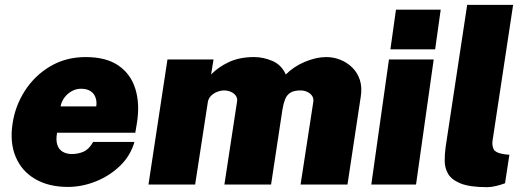

<svg xmlns="http://www.w3.org/2000/svg" viewBox="-20 -763 2178 794"><path d="M261 10Q181 10 125.2 -22.8Q69.5 -55.5 44.8 -114.5Q20 -173.5 32 -252Q43 -326 83.5 -388.5Q124 -451 188.2 -489Q252.5 -527 334.5 -527Q419 -527 469.8 -492Q520.5 -457 539.5 -396.2Q558.5 -335.5 547 -259L539.5 -214H216Q210.5 -183 217.2 -163.5Q224 -144 240 -135Q256 -126 277 -126Q303.5 -126 326 -136Q348.5 -146 365 -176H536Q519.5 -118.5 476 -76.8Q432.5 -35 375.5 -12.5Q318.5 10 261 10ZM230.5 -323H378Q381 -342.5 375.2 -359.2Q369.5 -376 354.5 -386Q339.5 -396 314.5 -396Q295 -396 276.8 -386Q258.5 -376 246.2 -359.2Q234 -342.5 230.5 -323Z M594 0 672.5 -517H863L853 -455Q883 -486 927 -506.5Q971 -527 1031 -527Q1068.5 -527 1106 -511.2Q1143.5 -495.5 1162 -455Q1194.5 -488 1241.2 -507.5Q1288 -527 1329 -527Q1359 -527 1387 -516Q1415 -505 1436.5 -484Q1458 -463 1468 -432.8Q1478 -402.5 1472 -364L1417 0H1223L1275.5 -341Q1278 -356 1270.5 -366.8Q1263 -377.5 1250.2 -383.2Q1237.5 -389 1223 -389Q1195 -389 1180.2 -379.2Q1165.5 -369.5 1158.8 -351.8Q1152 -334 1148 -310L1101 0H908L960 -341Q963 -356 955.5 -366.8Q948 -377.5 934.8 -383.2Q921.5 -389 907 -389Q893 -389 878.2 -383.2Q863.5 -377.5 852.8 -366.8Q842 -356 839.5 -341L787 0Z M1515.5 0 1588.5 -517H1773.5L1700.5 0ZM1594.5 -559 1617.5 -723H1802.5L1779.5 -559Z M1994 11Q1923 11 1885.2 -4.2Q1847.5 -19.5 1833.2 -44Q1819 -68.5 1819 -98Q1819 -127.5 1823 -156L1912 -743H2102L2017 -182Q2014 -163.5 2021 -147Q2028 -130.5 2066.5 -125L2086.5 -123L2068.5 -5Q2050.5 1.5 2031.2 6.2Q2012 11 1994 11Z"/></svg>

Font: Public Sans Thin Black
Style: Italic
Weight: 900
Italic angle: -8°
Version: Version 2.001